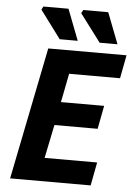

<svg xmlns="http://www.w3.org/2000/svg" viewBox="-58 -899 661 943"><g transform="rotate(5 272.5 -427.5)"><path d="M28 0 159 -652H545L523 -537H272L244 -395H457L435 -280H222L188 -115H447L425 0ZM211 -702 109 -839 117 -855H241L300 -702ZM408 -702 305 -839 314 -855H437L496 -702Z"/></g></svg>

Font: Source Sans 3 ExtraLight
Style: Bold Italic
Weight: 700
Italic angle: -11°
Version: Version 3.052;hotconv 1.1.0;makeotfexe 2.6.0